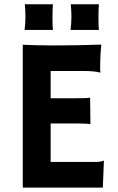

<svg xmlns="http://www.w3.org/2000/svg" viewBox="-20 -857 541 877"><path d="M410.6 -117.2Q440.9 -117.2 452.6 -123L454.6 -122.6L449.7 0H84V-652.8Q97.2 -651.9 113.3 -651.4L147.5 -650.4Q181.6 -649.4 221.7 -649.4Q333.5 -649.4 442.9 -653.3Q437.5 -610.4 437.5 -538.6Q437.5 -530.8 438.5 -526.9L437.5 -525.4Q412.1 -532.7 365.2 -532.7H211.4V-408.2H327.1Q380.9 -408.2 391.6 -411.1L393.1 -290.5Q369.6 -293 332.5 -293H211.4V-117.2ZM431.6 -837.4Q429.7 -813 429.7 -775.1Q429.7 -737.3 431.6 -720.2H302.2Q306.2 -750.5 306.2 -780Q306.2 -809.6 303.2 -837.4ZM221.7 -837.4Q219.7 -813 219.7 -775.1Q219.7 -737.3 221.7 -720.2H92.3Q96.2 -750.5 96.2 -780Q96.2 -809.6 93.3 -837.4Z"/></svg>

Font: Hammersmith One
Style: Regular
Weight: 400
Designer: Nicole Fally
Foundry: Nicole Fally
Version: Version 1.003